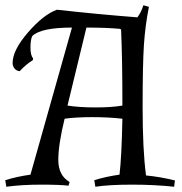

<svg xmlns="http://www.w3.org/2000/svg" viewBox="-74 -703 693 731"><path d="M482 -35Q535 -30 592 -16L589 8Q515 0 428.5 0Q342 0 289 8L285 -17Q330 -31 381 -38Q389 -104 392 -251Q340 -257 277.5 -257Q215 -257 172 -251Q148 -153 148 -94Q148 -35 191 -10L187 4Q156 0 82.5 0Q9 0 -50 8L-54 -17Q-9 -31 42 -38L200 -598Q82 -598 49 -566Q42 -552 42 -522Q42 -492 52 -481L51 -474Q26 -459 1 -432Q-11 -433 -18.5 -442Q-26 -451 -26 -463Q-26 -512 33 -580Q92 -648 143 -666Q294 -649 449 -637Q463 -655 472 -683L493 -677Q479 -607 474 -533Q469 -459 469 -295Q469 -131 482 -35ZM183 -301Q228 -294 289.5 -294Q351 -294 392 -301Q392 -478 387 -590L384 -593Q332 -598 255 -598Z"/></svg>

Font: Almendra SC
Style: Regular
Weight: 400
Designer: Ana Sanfelippo
Foundry: Ana Sanfelippo
Version: Version 1.002